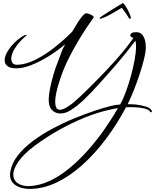

<svg xmlns="http://www.w3.org/2000/svg" viewBox="-20 -666 1003 1242"><path d="M171 556Q141 556 112 547Q83 538 64 518Q45 498 45 464Q45 459 45.5 454Q46 449 47 443Q57 388 96 338.5Q135 289 193.5 245.5Q252 202 320.5 165.5Q389 129 458.5 100.5Q528 72 589.5 51.5Q651 31 695 20Q711 16 726 13.5Q741 11 757 10Q757 8 759 6Q777 -25 794.5 -73Q812 -121 827 -175Q842 -229 851 -279.5Q860 -330 860 -366Q860 -377 859 -386.5Q858 -396 856 -403Q794 -320 735.5 -252.5Q677 -185 618 -120Q572 -68 525.5 -23.5Q479 21 435 48Q404 68 370 68Q339 68 317 46.5Q295 25 295 -22Q295 -49 303.5 -92.5Q312 -136 325.5 -182.5Q339 -229 354 -265L384 -346L402 -380Q351 -337 293.5 -301.5Q236 -266 182 -245Q128 -224 87 -224Q45 -224 27.5 -239Q10 -254 10 -276Q10 -301 27.5 -331Q45 -361 73 -389Q101 -417 131 -434Q139 -439 148.5 -440Q158 -441 153 -438Q133 -422 111 -398.5Q89 -375 73 -348Q57 -321 53 -293Q52 -271 61 -258.5Q70 -246 97 -247Q151 -250 212 -281Q273 -312 332.5 -359Q392 -406 442 -456L447 -461Q464 -491 481.5 -518.5Q499 -546 514 -563Q529 -580 538 -580Q545 -580 557.5 -575.5Q570 -571 579.5 -564.5Q589 -558 585 -552Q569 -530 541.5 -489Q514 -448 482.5 -395Q451 -342 421.5 -282.5Q392 -223 372 -163Q367 -149 358.5 -121.5Q350 -94 343.5 -63Q337 -32 337 -6Q337 16 344 30Q351 44 368 44Q379 44 393 38Q407 32 426 19Q455 0 501.5 -44Q548 -88 599 -140Q663 -204 725.5 -273.5Q788 -343 843 -420L833 -425Q823 -429 823 -439Q823 -446 831.5 -452Q840 -458 862 -458Q893 -458 909 -428.5Q925 -399 923 -349Q922 -325 911.5 -283Q901 -241 884.5 -190Q868 -139 847.5 -87Q827 -35 806 8Q819 8 832 8.5Q845 9 858 10Q893 14 924 23.5Q955 33 962 52Q963 53 963 53.5Q963 54 963 54Q963 58 958 60Q953 62 952 58Q945 44 916.5 36.5Q888 29 854 28Q847 28 839.5 27.5Q832 27 824 27Q817 27 810 27.5Q803 28 795 28Q736 139 664 234.5Q592 330 511 402.5Q430 475 344 515.5Q258 556 171 556ZM169 538Q235 535 300.5 504.5Q366 474 428 423Q490 372 547 308Q604 244 653.5 173.5Q703 103 743 33Q730 35 716.5 38Q703 41 689 44Q614 60 529.5 94Q445 128 361.5 175Q278 222 204 277Q131 332 98.5 380Q66 428 66 463Q66 499 94.5 519Q123 539 169 538ZM627.2 -544.9Q623.8 -544.9 624.5 -548.3Q625.6 -553.4 634.3 -558.5Q649.2 -568.7 673.3 -584Q697.3 -599.3 724.2 -615.9Q751 -632.4 774.3 -646Q782.6 -645.2 805.5 -604.4Q812.1 -591.6 817.3 -579.7Q822.4 -567.8 824.4 -561Q826.9 -556.8 825.7 -550.8Q824.8 -546.6 821.3 -544.5Q817.9 -542.3 816.8 -544.9Q810.6 -555.9 800.1 -570.8Q789.6 -585.7 780.8 -598.4Q772 -611.2 767.8 -615.4Q757.2 -609.5 738.8 -598.4Q720.3 -587.4 696.2 -573.8Q669.2 -558.5 651.7 -552.1Q634.2 -545.7 629.8 -544.9Z"/></svg>

Font: WindSong
Style: Regular
Weight: 400
Designer: Robert E. Leuschke
Foundry: Robert E. Leuschke
Version: Version 1.010; ttfautohint (v1.8.3)